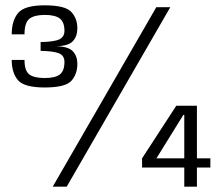

<svg xmlns="http://www.w3.org/2000/svg" viewBox="-20 -701 832 721"><path d="M147.5 -372.5Q225 -372.5 247.8 -397.2Q270.5 -422 270.5 -461.5Q270.5 -489.5 254.2 -507.8Q238 -526 192 -527.5Q238 -528.5 254.2 -547Q270.5 -565.5 270.5 -594.5Q270.5 -632 247.5 -656.5Q224.5 -681 147.5 -681Q72 -681 48 -652.2Q24 -623.5 24 -572H72Q72 -616 90.5 -630.5Q109 -645 148 -645Q187 -645 204.5 -631.5Q222 -618 222 -585.5Q222 -562.5 202.8 -553.2Q183.5 -544 132.5 -543V-510Q183.5 -509 202.8 -500.2Q222 -491.5 222 -468.5Q222 -435 204.8 -421.5Q187.5 -408 148 -408Q107 -408 89.5 -422Q72 -436 72 -476H24Q24 -428 47.2 -400.2Q70.5 -372.5 147.5 -372.5ZM178 0H230.5L619.5 -674H567ZM672 0H719.5V-72H770V-106.5H719.5V-304H642L513.5 -106.5V-72H672ZM567.5 -106.5 668.5 -269.5H672V-106.5Z"/></svg>

Font: Anybody SemiCondensed
Style: Regular
Weight: 400
Width: 4
Version: Version 1.113;gftools[0.9.25]